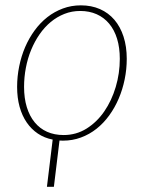

<svg xmlns="http://www.w3.org/2000/svg" viewBox="-20 -520 550 718"><path d="M215.5 6Q212 6 209 5.8Q206 5.5 202.5 5.5L181.5 178.5H155.5L177 2Q146 -4 121.5 -20.5Q97 -37 79.8 -62.2Q62.5 -87.5 53.2 -121Q44 -154.5 44 -195Q44 -234 51.8 -272Q59.5 -310 74 -343.8Q88.5 -377.5 109.5 -406.2Q130.5 -435 157 -455.8Q183.5 -476.5 215 -488.2Q246.5 -500 282.5 -500Q322 -500 353.8 -486Q385.5 -472 407.8 -446Q430 -420 442 -383Q454 -346 454 -300Q454 -261 446.2 -223.2Q438.5 -185.5 424 -151.5Q409.5 -117.5 388.5 -88.5Q367.5 -59.5 341 -38.5Q314.5 -17.5 282.8 -5.8Q251 6 215.5 6ZM218 -15Q265 -15 303.8 -39.2Q342.5 -63.5 370 -103.5Q397.5 -143.5 412.8 -194.8Q428 -246 428 -300Q428 -342 417.8 -375.2Q407.5 -408.5 388.2 -431.5Q369 -454.5 341.5 -466.8Q314 -479 280 -479Q248.5 -479 220.8 -468Q193 -457 169.8 -437.8Q146.5 -418.5 128 -391.8Q109.5 -365 96.5 -333.5Q83.5 -302 76.8 -266.8Q70 -231.5 70 -195Q70 -153 80.2 -119.5Q90.5 -86 109.5 -62.8Q128.5 -39.5 156 -27.2Q183.5 -15 218 -15Z"/></svg>

Font: Lato Thin
Style: Italic
Weight: 200
Italic angle: -7°
Designer: Lukasz Dziedzic
Foundry: tyPoland Lukasz Dziedzic
Version: Version 2.007; 2014-02-27